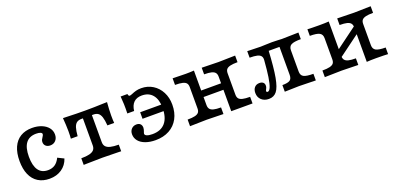

<svg xmlns="http://www.w3.org/2000/svg" viewBox="-4 -990 3225 1563"><g transform="rotate(-20 1609.0 -208.0)"><path d="M61.6 -207.9Q61.6 -277.4 83.5 -326.6Q105.5 -375.9 147.3 -401.4Q189.1 -426.9 248.3 -426.9Q294.2 -426.9 330.4 -412.3Q366.5 -397.7 386.9 -372.1Q407.3 -346.5 407.3 -313.2Q407.3 -281.4 389 -261.6Q370.6 -241.8 341.7 -241.8Q318.2 -241.8 303.6 -254.6Q289.1 -267.5 289.1 -288.4Q289.1 -299.8 293.2 -308.8Q297.4 -317.9 304.9 -328.5Q308.6 -334 311.5 -339.8Q314.4 -345.5 314.4 -349.9Q314.4 -360.2 300.9 -365.8Q287.3 -371.4 264.1 -371.4Q204.5 -371.4 174.9 -332.3Q145.2 -293.2 145.2 -215.2Q145.2 -137.6 172.8 -98.2Q200.4 -58.8 255.3 -58.8Q290.9 -58.8 316.3 -75.8Q341.6 -92.8 359.2 -129.1L412.5 -102.7Q394.4 -49 350.1 -18.9Q305.7 11.3 244.1 11.3Q186.9 11.3 145.7 -14.5Q104.5 -40.4 83 -89.6Q61.6 -138.8 61.6 -207.9Z M665.3 -123.4V-358.2H652.4Q627.2 -358.2 611.6 -347Q596 -335.7 587.4 -309.4Q578.9 -283.1 575.4 -236.3H516.7Q519.1 -259.7 519.1 -301.7Q519.1 -325.3 517.5 -355.4Q515.9 -385.5 513.5 -415.6L548.6 -414.7Q626.7 -411.5 704.2 -411.5Q782 -411.5 860.1 -414.7L895.1 -415.6Q892.7 -385.5 891.1 -355.4Q889.5 -325.3 889.5 -301.7Q889.5 -259.7 891.9 -236.3H833.2Q829.7 -283.1 821.2 -309.4Q812.6 -335.7 797 -347Q781.4 -358.2 756.2 -358.2H743.3V-123.4Q743.3 -99.9 755.9 -85.4Q768.5 -70.9 795.7 -64.1Q823 -57.3 866.7 -57.3V0L839.2 -0.8Q730.2 -3.2 704.4 -3.2Q678.4 -3.2 569.4 -0.8L541.9 0V-57.3Q585.6 -57.3 612.9 -64.1Q640.1 -70.9 652.7 -85.4Q665.3 -99.9 665.3 -123.4Z M996.7 -99.1Q996.7 -127.1 1013.7 -145Q1030.8 -162.9 1057.7 -162.9Q1078.8 -162.9 1090.5 -151.3Q1102.3 -139.6 1102.3 -118.7Q1102.3 -111.4 1099.9 -102.9Q1097.4 -94.4 1095 -87Q1093.3 -82 1091.7 -77.7Q1090.1 -73.4 1090.1 -70Q1090.1 -57.7 1107 -50.7Q1124 -43.7 1154.7 -43.7Q1228.1 -43.7 1266.1 -88.1Q1304.1 -132.4 1304.1 -217.5Q1304.1 -290.2 1271.3 -329.8Q1238.6 -369.4 1178.5 -369.4Q1134.2 -369.4 1108.8 -344.8Q1083.3 -320.2 1077.7 -272H1018.8Q1020.3 -317.5 1019.1 -351.3Q1018 -385.1 1015.6 -407.6Q1015.6 -414 1014.8 -420.4H1073.6Q1075.3 -409.9 1078.6 -405.5Q1081.9 -401 1087.6 -401Q1090.9 -401 1096.9 -403Q1103 -405 1109.4 -407.5Q1129.7 -416.4 1149 -421.6Q1168.4 -426.9 1194.4 -426.9Q1249.6 -426.9 1293.7 -399.5Q1337.7 -372.1 1362.7 -324Q1387.7 -275.9 1387.7 -215.1Q1387.7 -146.6 1360.2 -95.4Q1332.7 -44.3 1281.7 -16.5Q1230.7 11.3 1162.6 11.3Q1113.1 11.3 1075.5 -2.5Q1037.8 -16.2 1017.2 -41.4Q996.7 -66.5 996.7 -99.1ZM1320.3 -189H1120.3V-245.5H1320.3Z M1715.1 -357.6V-414.8Q1823.6 -411.6 1860.1 -411.6Q1892.2 -411.6 2004.6 -414.8V-357.6Q1963.9 -357.6 1940.7 -351.9Q1917.6 -346.3 1907.8 -334.2Q1897.9 -322.1 1897.9 -299.5V0H1820V-299.5Q1820 -321.3 1809.9 -333.8Q1799.9 -346.3 1777.5 -351.9Q1755.2 -357.6 1715.1 -357.6ZM1569.8 -115.3V-299.5Q1569.8 -322.1 1559.9 -334.2Q1550.1 -346.3 1527 -351.9Q1503.8 -357.6 1463.1 -357.6V-414.8Q1528.8 -412.4 1576.6 -412.4Q1613.3 -412.4 1647.7 -414.8V-115.3Q1647.7 -93.5 1657.8 -81Q1667.8 -68.5 1690.2 -62.9Q1712.5 -57.3 1752.6 -57.3V0Q1644.6 -3.2 1608.2 -3.2Q1576 -3.2 1463.1 0V-57.3Q1503.8 -57.3 1527 -62.9Q1550.1 -68.5 1559.9 -80.6Q1569.8 -92.7 1569.8 -115.3ZM1618.7 -241.9H1849V-185.5H1618.7ZM2004.6 -57.3V0H1860.1L1897.9 -115.3Q1897.9 -92.7 1907.8 -80.6Q1917.6 -68.5 1940.7 -62.9Q1963.9 -57.3 2004.6 -57.3Z M2054.7 -71.7Q2054.7 -102.1 2070.5 -119.7Q2086.4 -137.3 2113.3 -137.3Q2133.5 -137.3 2144.9 -127.6Q2156.2 -117.9 2156.2 -100.1Q2156.2 -90.3 2153.3 -83Q2150.4 -75.6 2147.7 -70.4Q2145.9 -67 2144.2 -63.6Q2142.5 -60.1 2142.5 -56.7Q2142.5 -51.7 2145.4 -49.3Q2148.3 -46.8 2153.3 -46.8Q2168.2 -46.8 2179.6 -74.1Q2191 -101.4 2199.6 -157.5Q2208.1 -213.5 2214.5 -299.5Q2216.2 -321.3 2206.6 -334.1Q2197.1 -347 2173.6 -352.7Q2150.2 -358.3 2109.5 -358.3V-414.8L2135.3 -414Q2207.2 -411.8 2225.4 -411.7Q2240.1 -411.7 2271 -413.3Q2304.4 -414.8 2322 -414.8Q2342.1 -414.8 2372.8 -413.3Q2398.1 -411.6 2408.6 -411.6Q2443.5 -411.6 2552.9 -414.8V-357.6Q2492.5 -357.6 2469.3 -345.1Q2446.2 -332.6 2446.2 -299.5V-115.3Q2446.2 -82.3 2469.3 -69.8Q2492.5 -57.3 2552.9 -57.3V0Q2440.5 -3.2 2408.3 -3.2Q2378.2 -3.2 2284 0V-57.3Q2331.7 -57.3 2350 -69.8Q2368.2 -82.3 2368.2 -115.3V-362.2L2373.7 -357.6H2266.4L2275 -363Q2266.9 -212.6 2252.4 -132.8Q2237.8 -53 2212.7 -20.9Q2187.6 11.3 2143.7 11.3Q2104 11.3 2079.3 -11.8Q2054.7 -35 2054.7 -71.7Z M2888.8 -357.6V-414.8Q2997.8 -411.6 3034.3 -411.6Q3066.4 -411.6 3178.8 -414.8V-357.6Q3138.1 -357.6 3114.9 -351.9Q3091.8 -346.3 3082 -334.2Q3072.1 -322.1 3072.1 -299.5V-115.3Q3072.1 -83.1 3095.7 -70.2Q3119.2 -57.3 3178.8 -57.3V0Q3160.1 -0.8 3140.6 -1.6L3075 -2.4Q3024.1 -2.4 2994.2 0V-299.5Q2994.2 -321.3 2984.1 -333.8Q2974 -346.3 2951.6 -351.9Q2929.1 -357.6 2888.8 -357.6ZM2737.5 -115.3V-299.5Q2737.5 -331.8 2714 -344.7Q2690.4 -357.6 2630.8 -357.6V-414.8Q2650.4 -414 2669.1 -413.2L2734.6 -412.4Q2785.5 -412.4 2815.5 -414.8V-115.3Q2815.5 -93.5 2825.5 -81Q2835.6 -68.5 2858.1 -62.9Q2880.6 -57.3 2920.8 -57.3V0Q2812.4 -3.2 2776 -3.2Q2743.7 -3.2 2630.8 0V-57.3Q2671.6 -57.3 2694.7 -62.9Q2717.8 -68.5 2727.7 -80.6Q2737.5 -92.7 2737.5 -115.3ZM2767.1 -139.2 3010.5 -319.2 3042.6 -275.6 2799.1 -95.6Z"/></g></svg>

Font: Playfair Micro SmCond SmLight
Style: Regular
Weight: 360
Width: 4
Designer: Claus Eggers Sørensen
Foundry: Claus Eggers Sørensen
Version: Version 2.100;Glyphs 3.2 (3219)